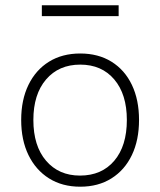

<svg xmlns="http://www.w3.org/2000/svg" viewBox="-20 -697 605 725"><path d="M283 8Q215 8 165 -23.5Q115 -55 87.5 -111.5Q60 -168 60 -244Q60 -320 87.5 -376.5Q115 -433 165 -464Q215 -495 283 -495Q351 -495 401 -464Q451 -433 478 -376.5Q505 -320 505 -244Q505 -168 478 -111.5Q451 -55 401 -23.5Q351 8 283 8ZM282 -34Q364 -34 411.5 -90Q459 -146 459 -244Q459 -341 411.5 -397Q364 -453 283 -453Q202 -453 154 -397Q106 -341 106 -244Q106 -146 154 -90Q202 -34 282 -34ZM138 -636V-677H428V-636Z"/></svg>

Font: Nunito Sans 10pt ExtraLight
Style: Regular
Weight: 250
Designer: Vernon Adams
Foundry: Vernon Adams
Version: Version 3.101;gftools[0.9.27]